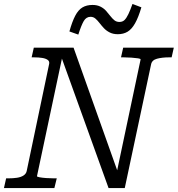

<svg xmlns="http://www.w3.org/2000/svg" viewBox="-39 -951 899 971"><path d="M-19 0 -8 -49H3Q27 -49 47 -52Q67 -55 80 -63.5Q93 -72 96 -86L209 -625Q213 -640 203 -647.5Q193 -655 175 -658Q157 -661 132 -661H121L132 -710H333L560 -72L549 -68L672 -650Q673 -654 659.5 -656Q646 -658 626 -659.5Q606 -661 587 -661H573L584 -710H840L829 -661H817Q781 -661 755 -654Q729 -647 725 -625L592 0H510L265 -680L280 -682L148 -60Q148 -57 161 -54.5Q174 -52 194.5 -50.5Q215 -49 234 -49H248L236 0ZM557 -778Q533 -778 515.5 -787Q498 -796 486 -809Q474 -822 464 -835Q454 -848 443.5 -857Q433 -866 419 -866Q397 -866 384.5 -844.5Q372 -823 357 -776L312 -792Q326 -842 341.5 -871.5Q357 -901 378 -913.5Q399 -926 429 -926Q452 -926 469 -917.5Q486 -909 497.5 -896Q509 -883 519 -870Q529 -857 539.5 -848.5Q550 -840 565 -840Q581 -840 591 -850Q601 -860 610.5 -880Q620 -900 631 -931L676 -914Q661 -863 644 -833Q627 -803 606 -790.5Q585 -778 557 -778Z"/></svg>

Font: Roboto Serif Light
Style: Italic
Weight: 300
Italic angle: -10°
Version: Version 1.007